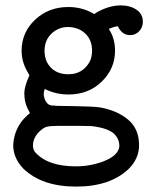

<svg xmlns="http://www.w3.org/2000/svg" viewBox="-20 -462 565 711"><path d="M60 -274Q60 -342 110 -389Q160 -436 233 -436Q278 -436 316 -417L329 -410L338 -416Q384 -442 427 -442Q462 -442 485.5 -426Q509 -410 509 -381Q509 -361 495.5 -346.5Q482 -332 462 -332Q435 -332 420 -358Q417 -365 415 -365Q414 -364 410 -364Q403 -363 383 -355Q406 -320 406 -274Q406 -208 357 -160Q308 -112 233 -112Q192 -112 155 -128L146 -133Q142 -123 142 -115Q142 -98 151 -84.5Q160 -71 175 -71Q182 -72 187 -70Q188 -70 195.5 -70Q203 -70 218.5 -69.5Q234 -69 254 -69Q326 -68 352 -64Q416 -52 455.5 -18Q495 16 495 76Q495 124 458 162Q389 229 262 229Q135 229 66 162Q28 122 29 73Q32 29 55 -5Q67 -23 86 -39L91 -43L87 -51Q70 -80 70 -117Q70 -141 89 -183L83 -194Q60 -232 60 -274ZM145 -274Q145 -235 169 -211Q193 -187 233 -187Q287 -187 313 -235Q321 -254 321 -274Q321 -314 295.5 -338Q270 -362 230 -362Q227 -362 223 -361.5Q219 -361 217 -361Q186 -355 165.5 -332Q145 -309 145 -274ZM320 5Q312 4 200 4Q166 4 153 7.5Q140 11 125 26Q102 49 102 78Q102 88 108 99Q154 154 261 154Q315 154 363 135.5Q411 117 420 89Q422 83 422 78Q422 55 406 37Q385 13 320 5Z"/></svg>

Font: KaTeX_Typewriter
Style: Regular
Weight: 400
Version: Version 1.1; ttfautohint (v1.3)